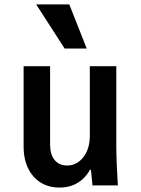

<svg xmlns="http://www.w3.org/2000/svg" viewBox="-20 -840 640 870"><path d="M507 -180V-540H387V-225Q387 -195 379.5 -170.5Q372 -146 358 -128Q344 -110 325.5 -100Q307 -90 284 -90Q248 -90 227.5 -115Q207 -140 207 -185V-540H87V-175Q87 -133 98.5 -99Q110 -65 131.5 -40.5Q153 -16 183 -3Q213 10 250 10Q289 10 320 -5Q351 -20 372.5 -47.5Q394 -75 405.5 -115Q417 -155 417 -205L362 -71H392Q394 -54 395.5 -36.5Q397 -19 399 0H514Q511 -48 509 -95Q507 -142 507 -180ZM273 -620 144 -820H294L373 -620Z"/></svg>

Font: CommitMonoV142 ExtLt
Style: Regular
Weight: 200
Monospace: yes
Designer: Eigil Nikolajsen
Foundry: Eigil Nikolajsen
Version: Version 1.142